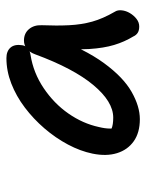

<svg xmlns="http://www.w3.org/2000/svg" viewBox="53 -802 466 613"><g transform="rotate(-90 286.5 -495.0)"><path d="M213 -282Q170 -282 142.5 -301.5Q115 -321 104.5 -355Q94 -389 103 -433Q111 -472 132 -511.5Q153 -551 183.5 -586.5Q214 -622 250.5 -649.5Q287 -677 327 -692.5Q367 -708 408 -708Q430 -708 441.5 -695Q453 -682 449 -657Q447 -646 439 -639.5Q431 -633 418 -631Q361 -622 312 -589Q263 -556 231 -510Q199 -464 188 -413Q183 -393 183 -376Q183 -359 190 -331L155 -396Q170 -378 182.5 -372.5Q195 -367 218 -367Q269 -367 322 -430.5Q375 -494 420 -616Q426 -633 437.5 -642.5Q449 -652 464 -652Q487 -652 500.5 -636Q514 -620 513 -595Q511 -547 513 -507.5Q515 -468 524.5 -434Q534 -400 556 -362Q562 -353 560.5 -339.5Q559 -326 551.5 -313.5Q544 -301 533 -292.5Q522 -284 509 -284Q496 -284 488.5 -289Q481 -294 477 -303Q460 -331 450 -364Q440 -397 437 -443.5Q434 -490 442 -560L475 -561Q437 -458 392 -396.5Q347 -335 300.5 -308.5Q254 -282 213 -282Z"/></g></svg>

Font: Shantell Sans
Style: Italic
Weight: 400
Italic angle: -11°
Designer: Stephen Nixon, Anya Danilova, Shantell Martin
Foundry: Arrow Type
Version: Version 1.011;[c5ecc13dd]